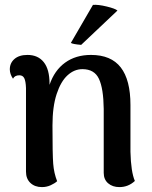

<svg xmlns="http://www.w3.org/2000/svg" viewBox="-20 -750 621 783"><path d="M530 -12Q503 13 467 13Q439 13 421 -2.5Q403 -18 403 -45V-306Q402 -389 383.5 -428.5Q365 -468 316 -468Q283 -468 255.5 -443Q228 -418 211 -366.5Q194 -315 194 -238Q194 -120 197 -82Q200 -44 213 -11Q203 -2 186.5 5.5Q170 13 151 13Q122 13 104 -4Q86 -21 86 -50V-391Q85 -419 79 -431Q73 -443 59 -443Q40 -443 33 -429Q20 -448 20 -467Q20 -493 39 -509.5Q58 -526 92 -526Q135 -526 158.5 -496.5Q182 -467 182 -409V-404Q202 -463 245.5 -494.5Q289 -526 351 -526Q433 -526 472.5 -475Q512 -424 512 -322V-131Q514 -49 530 -12ZM311 -567Q276 -570 269 -575L359 -730Q380 -732 415 -723.5Q450 -715 459 -707Z"/></svg>

Font: Arima Madurai
Style: Bold
Weight: 700
Designer: Joana Correia and Natanael Gama
Foundry: NDISCOVER
Version: Version 1.019